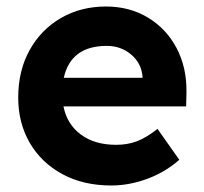

<svg xmlns="http://www.w3.org/2000/svg" viewBox="-20 -560 627 590"><path d="M322 10Q236 10 171.5 -25Q107 -60 71.5 -121Q36 -182 36 -260Q36 -343 71 -406Q106 -469 167 -504.5Q228 -540 306 -540Q378 -540 434.5 -506Q491 -472 522.5 -412.5Q554 -353 553 -277L552 -233H175Q186 -178 228.5 -146.5Q271 -115 337 -115Q372 -115 401 -126Q430 -137 464 -164L531 -69Q488 -31 432.5 -10.5Q377 10 322 10ZM308 -419Q198 -419 176 -321H418V-324Q415 -365 383.5 -392Q352 -419 308 -419Z"/></svg>

Font: Readex Pro SemiBold
Style: Regular
Weight: 600
Designer: Bonnie Shaver-Troup, Thomas Jockin
Foundry: Lexend
Version: Version 1.204; ttfautohint (v1.8.4.7-5d5b)